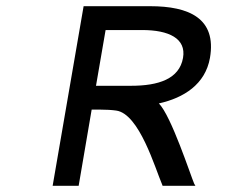

<svg xmlns="http://www.w3.org/2000/svg" viewBox="-20 -600 779 620"><path d="M465 -580H250L150 0H234L276 -246H305C322 -246 341 -245 355 -243C430 -233 481 -56 504 -3L505 0H611L607 -7C596 -32 533 -226 493 -266C574 -284 643 -328 658 -413C680 -541 590 -580 465 -580ZM403 -323H290L321 -503H439C525 -503 582 -476 571 -413C559 -345 492 -323 403 -323Z"/></svg>

Font: Charger Monospace
Style: Regular
Weight: 400
Designer: Jasper
Foundry: Cannot Into Space Fonts
Version: Version 0.980